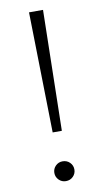

<svg xmlns="http://www.w3.org/2000/svg" viewBox="-82 -740 417 783"><g transform="rotate(-10 126.0 -348.0)"><path d="M97 -700 107 -201H145L155 -700ZM97 -8C105 0 114.7 4 126 4C138 4 148 0 156 -8C164 -16 168 -25.7 168 -37C168 -48.3 164 -58 156 -66C148 -74 138 -78 126 -78C114.7 -78 105 -74 97 -66C89 -58 85 -48.3 85 -37C85 -25.7 89 -16 97 -8Z"/></g></svg>

Font: Montserrat Custom ExtraLight
Style: Regular
Weight: 300
Designer: Julieta Ulanovsky
Foundry: Julieta Ulanovsky
Version: Version 7.200